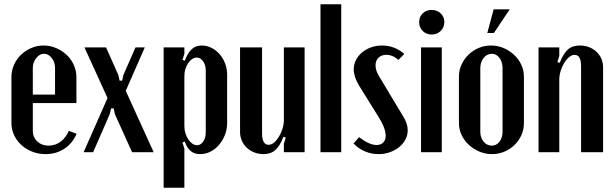

<svg xmlns="http://www.w3.org/2000/svg" viewBox="-20 -719 2903 907"><path d="M34 -355Q34 -385 46 -412.5Q58 -440 79 -460Q100 -480 127.5 -492Q155 -504 186 -504Q217 -504 245 -492Q273 -480 294.5 -460Q316 -440 328.5 -412.5Q341 -385 341 -355V-232H135V-100Q135 -71 156 -51Q177 -31 209 -31Q241 -31 266 -49.5Q291 -68 305 -101L342 -87Q322 -41 283.5 -16Q245 9 195 9Q162 9 132.5 -2.5Q103 -14 81 -34Q59 -54 46.5 -81Q34 -108 34 -139ZM240 -272V-398Q240 -425 224.5 -445Q209 -465 188 -465Q167 -465 151 -444.5Q135 -424 135 -398V-272Z M481 -495 539 -365 545 -338H557L563 -365L620 -495H664L574 -290L706 0H604L523 -179L517 -207H505L498 -179L420 0H375L488 -256L379 -495Z M842 -436 853 -432Q867 -470 886 -487Q905 -504 933 -504Q957 -504 979 -493Q1001 -482 1017.5 -463Q1034 -444 1043.5 -419Q1053 -394 1053 -366V-138Q1053 -108 1042.5 -81.5Q1032 -55 1014.5 -34.5Q997 -14 974 -2.5Q951 9 925 9Q872 9 853 -50L842 -46L851 -17V168H753V-495H851V-465ZM851 -123Q851 -106 856 -89.5Q861 -73 869.5 -60.5Q878 -48 888.5 -40.5Q899 -33 911 -33Q928 -33 940 -50.5Q952 -68 952 -94V-386Q952 -412 939.5 -429.5Q927 -447 909 -447Q898 -447 887.5 -440Q877 -433 869 -421Q861 -409 856 -393.5Q851 -378 851 -361Z M1319 -73Q1302 -29 1280.5 -10Q1259 9 1225 9Q1201 9 1181 1Q1161 -7 1146 -21Q1131 -35 1122.5 -54.5Q1114 -74 1114 -96V-495H1218V-89Q1218 -35 1249 -35Q1262 -35 1274.5 -45.5Q1287 -56 1297.5 -73Q1308 -90 1314.5 -111Q1321 -132 1321 -152V-495H1419V0H1321V-40L1330 -69Z M1494 -699H1592V0H1494Z M1862 -436Q1835 -460 1805 -460Q1782 -460 1768 -446.5Q1754 -433 1754 -410Q1754 -384 1773 -355L1884 -170Q1906 -136 1906 -104Q1906 -80 1895 -59.5Q1884 -39 1865.5 -24Q1847 -9 1822 0Q1797 9 1769 9Q1700 9 1650 -41L1676 -71Q1725 -34 1759 -34Q1779 -34 1790.5 -46Q1802 -58 1802 -78Q1802 -113 1768 -167L1676 -315Q1651 -357 1651 -391Q1651 -415 1661.5 -435.5Q1672 -456 1690 -471Q1708 -486 1732 -495Q1756 -504 1784 -504Q1845 -504 1890 -464Z M1960 -615Q1960 -639 1976.5 -655.5Q1993 -672 2019 -672Q2045 -672 2062 -655.5Q2079 -639 2079 -615Q2079 -590 2062 -573Q2045 -556 2019 -556Q1993 -556 1976.5 -573Q1960 -590 1960 -615ZM2067 -495V0H1969V-495Z M2300 -504Q2331 -504 2359 -492Q2387 -480 2408.5 -460Q2430 -440 2442.5 -413.5Q2455 -387 2455 -357V-137Q2455 -107 2443 -80.5Q2431 -54 2410.5 -34Q2390 -14 2362.5 -2.5Q2335 9 2304 9Q2273 9 2244.5 -3Q2216 -15 2194.5 -35Q2173 -55 2160.5 -81.5Q2148 -108 2148 -137V-357Q2148 -387 2160 -413.5Q2172 -440 2193 -460.5Q2214 -481 2241.5 -492.5Q2269 -504 2300 -504ZM2303 -465Q2280 -465 2264.5 -445Q2249 -425 2249 -398V-96Q2249 -69 2264.5 -50Q2280 -31 2303 -31Q2325 -31 2339.5 -49.5Q2354 -68 2354 -96V-398Q2354 -426 2339.5 -445.5Q2325 -465 2303 -465ZM2282 -563 2312 -675H2388L2313 -563Z M2624 -422Q2641 -466 2662.5 -485Q2684 -504 2718 -504Q2766 -504 2797.5 -474.5Q2829 -445 2829 -400V0H2725V-406Q2725 -460 2694 -460Q2682 -460 2669 -449.5Q2656 -439 2645.5 -422Q2635 -405 2628.5 -384Q2622 -363 2622 -343V0H2524V-495H2622V-455L2613 -426Z"/></svg>

Font: Moniqa Paragraph
Style: Bold
Weight: 700
Designer: Rajesh Rajput
Foundry: Rajesh Rajput
Version: Version 1.000